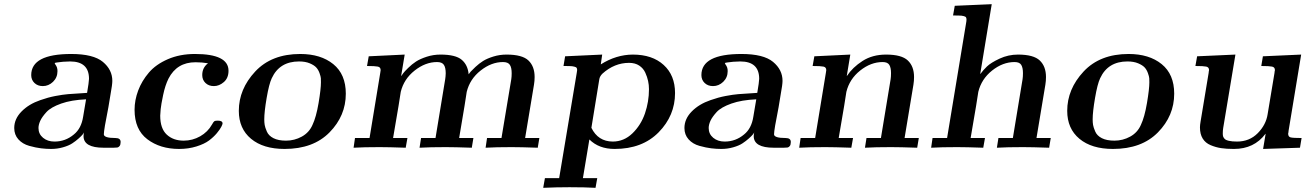

<svg xmlns="http://www.w3.org/2000/svg" viewBox="-20 -714 6326 928"><path d="M48.8 -95.2Q48.8 -139.2 84 -175Q119.1 -210.9 174.8 -230Q211.9 -243.2 247.6 -250Q283.2 -256.8 309.6 -259Q335.9 -261.2 400.9 -265.1Q409.7 -316.9 410.2 -333Q410.2 -417 318.8 -417Q302.7 -417 284.9 -415.5Q267.1 -414.1 255.6 -412.1Q244.1 -410.2 244.1 -409.2Q244.1 -408.2 245.6 -406Q247.1 -403.8 247.1 -402.8Q258.3 -388.7 257.8 -370.1Q257.8 -339.4 236.3 -318.6Q214.8 -297.9 187 -297.9Q162.1 -297.9 146.5 -313Q130.9 -328.1 130.9 -351.1Q130.9 -453.1 324.2 -453.1Q431.2 -453.1 477.1 -415Q522.9 -377 522.9 -323.2Q522.9 -305.2 514.2 -257.8Q505.4 -203.6 503.9 -195.8Q481.9 -85.9 481.9 -64.9Q481.9 -46.9 538.1 -46.9Q563 -46.9 563 -27.8Q563 -14.6 558.1 -8.3Q553.2 -2 547.1 -1Q541 0 528.8 0H481Q383.8 0 383.8 -56.2Q383.8 -64 386.2 -74.2Q385.3 -71.3 379.6 -64.2Q374 -57.1 360.1 -44.7Q346.2 -32.2 329.1 -21Q312 -9.8 284.4 -2Q256.8 5.9 227.1 5.9Q203.1 5.9 178.5 2.9Q153.8 0 121.3 -9Q88.9 -18.1 68.8 -40.5Q48.8 -63 48.8 -95.2ZM166 -95.2Q166 -66.4 188 -48.1Q210 -29.8 243.2 -29.8Q296.4 -29.8 336.9 -64Q373 -92.8 381.8 -149.9Q383.8 -164.1 388.9 -192.1Q394 -220.2 396 -233.9Q325.2 -231 275.6 -213.4Q226.1 -195.8 204.6 -172.4Q183.1 -148.9 174.6 -130.1Q166 -111.3 166 -95.2Z M630.4 -183.1Q630.4 -230 647.9 -276.6Q665.5 -323.2 699.5 -363Q733.4 -402.8 791.5 -428Q849.6 -453.1 922.4 -453.1Q1084.5 -453.1 1084.5 -372.1Q1084.5 -336.9 1062 -317.4Q1039.6 -297.9 1013.7 -297.9Q988.8 -297.9 973.1 -313Q957.5 -328.1 957.5 -351.1Q957.5 -387.2 985.4 -408.2Q955.6 -413.1 924.8 -413.1Q835 -413.1 794.4 -334Q778.3 -301.8 768.6 -255.4Q758.8 -209 756.6 -186.5Q754.4 -164.1 754.4 -154.8Q754.4 -92.8 785.9 -63.5Q817.4 -34.2 867.7 -34.2Q910.6 -34.2 947.5 -55.2Q984.4 -76.2 1004.4 -111.8Q1012.2 -126 1016.4 -128.4Q1020.5 -130.9 1032.7 -130.9Q1055.7 -130.9 1055.7 -117.2Q1055.7 -113.3 1049.6 -101.1Q1043.5 -88.9 1028.1 -70.3Q1012.7 -51.8 990.2 -34.9Q967.8 -18.1 929.2 -6.1Q890.6 5.9 845.7 5.9Q753.9 5.9 692.1 -41Q630.4 -87.9 630.4 -183.1Z M1134.3 -178.2Q1134.3 -283.2 1213.4 -368.2Q1292.5 -453.1 1431.2 -453.1Q1530.3 -453.1 1590.8 -404.1Q1651.4 -355 1651.4 -261.2Q1651.4 -154.3 1572.8 -74.2Q1494.1 5.9 1355.5 5.9Q1252.4 5.9 1193.4 -43.2Q1134.3 -92.3 1134.3 -178.2ZM1257.3 -137.2Q1257.3 -122.1 1259.3 -110.1Q1261.2 -98.1 1269.8 -78.1Q1278.3 -58.1 1301.8 -46.1Q1325.2 -34.2 1362.3 -34.2Q1403.3 -34.2 1438.7 -53.7Q1474.1 -73.2 1490.2 -109.9Q1508.3 -147.9 1519.8 -216.1Q1531.2 -284.2 1531.2 -315.9Q1531.2 -327.1 1530.8 -335.7Q1530.3 -344.2 1524.4 -360.6Q1518.6 -377 1508.5 -387.9Q1498.5 -398.9 1477.1 -408Q1455.6 -417 1425.3 -417Q1331.1 -417 1293.5 -335.9Q1280.3 -308.1 1268.8 -240.7Q1257.3 -173.3 1257.3 -137.2Z M1689 0 1695.8 -46.9H1766.1L1817.9 -361.8Q1819.8 -371.6 1819.8 -375Q1819.8 -389.2 1806.4 -392.1Q1793 -395 1753.9 -395L1762.2 -441.9L1936 -450.2L1918.9 -347.2H1919.9Q1924.8 -354 1929.4 -360.6Q1934.1 -367.2 1952.6 -385.5Q1971.2 -403.8 1990.7 -416.5Q2010.3 -429.2 2042.2 -439.7Q2074.2 -450.2 2108.9 -450.2Q2182.1 -450.2 2211.7 -425Q2241.2 -399.9 2245.1 -355Q2250 -361.8 2255.1 -367.9Q2260.3 -374 2278.1 -390.6Q2295.9 -407.2 2314.9 -419.2Q2334 -431.2 2364.5 -440.7Q2395 -450.2 2428.2 -450.2Q2504.4 -450.2 2534.2 -421.6Q2564 -393.1 2564 -341.8Q2564 -322.8 2561 -305.2L2518.1 -46.9H2586.9L2579.1 0Q2495.1 -2.9 2453.1 -2.9Q2376 -2.9 2327.1 0L2334 -46.9H2403.8L2451.2 -331.1Q2453.1 -343.3 2453.1 -359.9Q2453.1 -387.7 2444.1 -400.9Q2435.1 -414.1 2411.1 -414.1Q2355 -414.1 2303 -373Q2251 -332 2235.8 -270Q2232.9 -245.1 2199.2 -46.9H2268.1L2260.3 0Q2176.3 -2.9 2134.3 -2.9Q2058.1 -2.9 2007.8 0L2015.1 -46.9H2085L2131.8 -331.1Q2133.8 -343.3 2134.3 -359.9Q2134.3 -387.7 2125.2 -400.9Q2116.2 -414.1 2092.3 -414.1Q2036.1 -414.1 1984.1 -373Q1932.1 -332 1917 -270Q1914.1 -245.1 1879.9 -46.9H1949.2L1940.9 0Q1856.9 -2.9 1814.9 -2.9Q1737.8 -2.9 1689 0Z M2605.5 193.8 2613.8 147H2682.6L2767.6 -361.8Q2769.5 -371.6 2769.5 -375Q2769.5 -386.2 2763.4 -389.2Q2757.3 -392.1 2744.6 -394Q2733.4 -395 2703.6 -395L2711.4 -441.9L2890.6 -450.2L2883.8 -402.8Q2958 -449.7 3038.6 -450.2Q3132.8 -450.2 3187.7 -400.1Q3242.7 -350.1 3242.7 -264.2Q3242.7 -155.3 3163.6 -74.7Q3084.5 5.9 2950.7 5.9Q2874.5 5.9 2828.6 -40L2797.4 147H2866.7L2858.4 193.8Q2807.6 190.9 2732.4 190.9Q2668.5 190.9 2605.5 193.8ZM2838.4 -96.2Q2870.6 -30.3 2941.4 -29.8Q2995.6 -29.8 3036.6 -69.3Q3077.6 -108.9 3097.2 -165.5Q3116.7 -222.2 3116.7 -283.2Q3116.7 -303.2 3112.5 -322.5Q3108.4 -341.8 3098.9 -362.8Q3089.4 -383.8 3069.6 -397Q3049.8 -410.2 3020.5 -410.2Q2949.7 -410.2 2891.6 -357.9Q2878.4 -344.7 2876.5 -330.1Z M3288.1 -95.2Q3288.1 -139.2 3323.2 -175Q3358.4 -210.9 3414.1 -230Q3451.2 -243.2 3486.8 -250Q3522.5 -256.8 3548.8 -259Q3575.2 -261.2 3640.1 -265.1Q3648.9 -316.9 3649.4 -333Q3649.4 -417 3558.1 -417Q3542 -417 3524.2 -415.5Q3506.3 -414.1 3494.9 -412.1Q3483.4 -410.2 3483.4 -409.2Q3483.4 -408.2 3484.9 -406Q3486.3 -403.8 3486.3 -402.8Q3497.6 -388.7 3497.1 -370.1Q3497.1 -339.4 3475.6 -318.6Q3454.1 -297.9 3426.3 -297.9Q3401.4 -297.9 3385.7 -313Q3370.1 -328.1 3370.1 -351.1Q3370.1 -453.1 3563.5 -453.1Q3670.4 -453.1 3716.3 -415Q3762.2 -377 3762.2 -323.2Q3762.2 -305.2 3753.4 -257.8Q3744.6 -203.6 3743.2 -195.8Q3721.2 -85.9 3721.2 -64.9Q3721.2 -46.9 3777.3 -46.9Q3802.2 -46.9 3802.2 -27.8Q3802.2 -14.6 3797.4 -8.3Q3792.5 -2 3786.4 -1Q3780.3 0 3768.1 0H3720.2Q3623 0 3623 -56.2Q3623 -64 3625.5 -74.2Q3624.5 -71.3 3618.9 -64.2Q3613.3 -57.1 3599.4 -44.7Q3585.4 -32.2 3568.4 -21Q3551.3 -9.8 3523.7 -2Q3496.1 5.9 3466.3 5.9Q3442.4 5.9 3417.7 2.9Q3393.1 0 3360.6 -9Q3328.1 -18.1 3308.1 -40.5Q3288.1 -63 3288.1 -95.2ZM3405.3 -95.2Q3405.3 -66.4 3427.2 -48.1Q3449.2 -29.8 3482.4 -29.8Q3535.6 -29.8 3576.2 -64Q3612.3 -92.8 3621.1 -149.9Q3623 -164.1 3628.2 -192.1Q3633.3 -220.2 3635.3 -233.9Q3564.5 -231 3514.9 -213.4Q3465.3 -195.8 3443.8 -172.4Q3422.4 -148.9 3413.8 -130.1Q3405.3 -111.3 3405.3 -95.2Z M3842.8 0 3849.6 -46.9H3919.9L3971.7 -361.8Q3973.6 -371.6 3973.6 -375Q3973.6 -389.2 3960.2 -392.1Q3946.8 -395 3907.7 -395L3916 -441.9L4089.8 -450.2L4072.8 -347.2H4073.7Q4100.6 -388.2 4148.7 -419.2Q4196.8 -450.2 4262.7 -450.2Q4337.9 -450.2 4367.9 -421.6Q4397.9 -393.1 4397.9 -341.8Q4397.9 -322.8 4395 -305.2L4352.1 -46.9H4420.9L4413.1 0Q4329.1 -2.9 4286.6 -2.9Q4209.5 -2.9 4160.6 0L4168 -46.9H4237.8L4284.7 -331.1Q4286.6 -343.3 4286.6 -360.8Q4286.6 -386.7 4278.3 -400.4Q4270 -414.1 4246.1 -414.1Q4189 -414.1 4137.5 -373Q4085.9 -332 4070.8 -270Q4067.9 -245.1 4033.7 -46.9H4103L4094.7 0Q4010.7 -2.9 3968.8 -2.9Q3891.6 -2.9 3842.8 0Z M4480.5 0 4487.3 -46.9H4557.6L4648.4 -596.2Q4651.4 -612.3 4651.4 -618.2Q4651.4 -629.4 4646.5 -632.8Q4641.6 -636.2 4627.4 -638.2Q4616.2 -639.2 4586.4 -639.2L4594.7 -686L4773.4 -693.8L4717.8 -356.9H4718.8Q4731.9 -375 4750.7 -393.1Q4769.5 -411.1 4811.5 -430.7Q4853.5 -450.2 4900.4 -450.2Q4975.6 -450.2 5005.6 -421.6Q5035.6 -393.1 5035.6 -341.8Q5035.6 -322.8 5032.7 -305.2L4989.7 -46.9H5058.6L5050.8 0Q4966.8 -2.9 4924.3 -2.9Q4847.2 -2.9 4798.3 0L4805.7 -46.9H4875.5L4922.4 -331.1Q4924.3 -343.3 4924.3 -360.8Q4924.3 -386.7 4916 -400.4Q4907.7 -414.1 4883.8 -414.1Q4826.7 -414.1 4775.1 -373Q4723.6 -332 4708.5 -270Q4705.6 -245.1 4671.4 -46.9H4740.7L4732.4 0Q4648.4 -2.9 4606.4 -2.9Q4529.3 -2.9 4480.5 0Z M5138.2 -178.2Q5138.2 -283.2 5217.3 -368.2Q5296.4 -453.1 5435.1 -453.1Q5534.2 -453.1 5594.7 -404.1Q5655.3 -355 5655.3 -261.2Q5655.3 -154.3 5576.7 -74.2Q5498 5.9 5359.4 5.9Q5256.3 5.9 5197.3 -43.2Q5138.2 -92.3 5138.2 -178.2ZM5261.2 -137.2Q5261.2 -122.1 5263.2 -110.1Q5265.1 -98.1 5273.7 -78.1Q5282.2 -58.1 5305.7 -46.1Q5329.1 -34.2 5366.2 -34.2Q5407.2 -34.2 5442.6 -53.7Q5478 -73.2 5494.1 -109.9Q5512.2 -147.9 5523.7 -216.1Q5535.2 -284.2 5535.2 -315.9Q5535.2 -327.1 5534.7 -335.7Q5534.2 -344.2 5528.3 -360.6Q5522.5 -377 5512.5 -387.9Q5502.4 -398.9 5481 -408Q5459.5 -417 5429.2 -417Q5335 -417 5297.4 -335.9Q5284.2 -308.1 5272.7 -240.7Q5261.2 -173.3 5261.2 -137.2Z M5757.8 -395 5766.1 -441.9 5951.2 -450.2 5892.1 -95.2Q5890.1 -83 5890.1 -68.8Q5890.1 -60.1 5891.6 -54.9Q5893.1 -49.8 5898.4 -43.5Q5903.8 -37.1 5919.4 -33.4Q5935.1 -29.8 5959 -29.8Q6019 -29.8 6059.1 -70.3Q6099.1 -110.8 6106.9 -162.1L6140.1 -361.8Q6140.1 -364.7 6140.6 -367.4Q6141.1 -370.1 6141.6 -372.1Q6142.1 -374 6142.1 -375Q6142.1 -389.2 6128.4 -392.1Q6114.7 -395 6076.2 -395L6084 -441.9L6269 -450.2L6208 -81.1Q6208 -78.1 6207.5 -75Q6207 -71.8 6206.5 -70.3Q6206.1 -68.8 6206.1 -67.9Q6206.1 -52.7 6218.5 -49.8Q6231 -46.9 6271 -46.9L6263.2 0L6085 5.9L6097.2 -66.9H6096.2Q6041.5 5.9 5944.3 5.9Q5943.8 5.9 5942.9 5.9Q5907.7 5.9 5881.8 2Q5856 -2 5831.1 -12.5Q5806.2 -22.9 5793 -44.4Q5779.8 -65.9 5779.8 -98.1Q5779.8 -109.4 5782.7 -126L5821.8 -361.8Q5821.8 -364.7 5822.3 -367.4Q5822.8 -370.1 5823.2 -372.1Q5823.7 -374 5823.7 -375Q5823.7 -389.2 5810.3 -392.1Q5796.9 -395 5757.8 -395Z"/></svg>

Font: CMU Serif Extra
Style: BoldSlanted
Weight: 700
Italic angle: -9.46001°
Version: Version 0.7.0